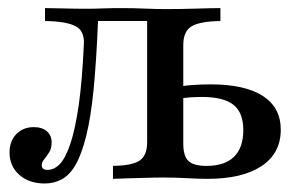

<svg xmlns="http://www.w3.org/2000/svg" viewBox="-20 -435 727 467"><path d="M88.7 11.3Q50.8 11.3 27 -9.7Q3.2 -30.6 3.2 -64.5Q3.2 -91.9 19.8 -108.9Q36.3 -125.8 62.1 -125.8Q82.3 -125.8 94 -115.7Q105.6 -105.6 105.6 -88.7Q105.6 -74.2 99.6 -64.5Q93.5 -54.8 87.5 -47.6Q81.5 -40.3 81.5 -33.1Q81.5 -21.8 95.2 -21.8Q112.1 -21.8 125.8 -36.3Q139.5 -50.8 151.2 -85.5Q162.9 -120.2 171.4 -178.6Q179.8 -237.1 183.9 -325.8Q186.3 -359.7 163.7 -371.4Q141.1 -383.1 89.5 -383.9V-415.3Q108.1 -415.3 135.5 -414.5Q162.9 -413.7 190.3 -413.7Q208.9 -413.7 228.6 -414.5Q248.4 -415.3 274.2 -415.3Q306.5 -415.3 332.3 -414.1Q358.1 -412.9 384.7 -412.9Q421 -412.9 458.9 -414.1Q496.8 -415.3 516.1 -415.3V-383.9Q466.1 -383.1 446 -371Q425.8 -358.9 425.8 -325.8V-85.5Q425.8 -55.6 438.3 -43.5Q450.8 -31.5 482.3 -31.5Q526.6 -31.5 549.2 -53.6Q571.8 -75.8 571.8 -118.5Q571.8 -161.3 547.6 -180.2Q523.4 -199.2 471 -199.2Q456.5 -199.2 439.9 -198Q423.4 -196.8 403.2 -192.7V-221.8Q425 -226.6 447.6 -228.2Q470.2 -229.8 491.9 -229.8Q575.8 -229.8 619.4 -201.6Q662.9 -173.4 662.9 -119.4Q662.9 -62.1 616.1 -31Q569.4 0 484.7 0Q462.1 0 435.5 -1.6Q408.9 -3.2 377.4 -3.2Q356.5 -3.2 332.7 -2.4Q308.9 -1.6 287.9 -1.2Q266.9 -0.8 254.8 0V-31.5Q302.4 -32.3 320.2 -44.8Q337.9 -57.3 337.9 -89.5V-386.3L341.1 -383.9H213.7L218.5 -386.3Q214.5 -287.1 207.7 -217.7Q200.8 -148.4 189.5 -103.6Q178.2 -58.9 163.7 -33.9Q149.2 -8.9 130.2 1.2Q111.3 11.3 88.7 11.3Z"/></svg>

Font: Playfair 12pt Medium
Style: Regular
Weight: 500
Designer: Claus Eggers Sørensen
Foundry: Claus Eggers Sørensen
Version: Version 2.000;gftools[0.9.28]